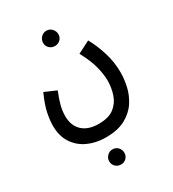

<svg xmlns="http://www.w3.org/2000/svg" viewBox="-219 -779 1048 1165"><g transform="rotate(-30 305.0 -196.0)"><path d="M293 -554Q270 -554 254.5 -569Q239 -584 239 -606Q239 -628 254.5 -644.5Q270 -661 293 -661Q315 -661 330.5 -644.5Q346 -628 346 -606Q346 -584 330.5 -569Q315 -554 293 -554ZM39 -141Q39 -178 49 -228Q59 -278 91 -348L172 -313Q152 -264 142.5 -227.5Q133 -191 133 -154Q133 -87 173.5 -49.5Q214 -12 287 -12Q357 -12 395 -41.5Q433 -71 448.5 -117.5Q464 -164 464 -215Q464 -254 450.5 -309.5Q437 -365 397 -439L483 -483Q512 -432 534.5 -361.5Q557 -291 557 -217Q557 -171 545.5 -119.5Q534 -68 504 -22.5Q474 23 420.5 52Q367 81 283 81Q215 81 159.5 55.5Q104 30 71.5 -19.5Q39 -69 39 -141ZM281 269Q258 269 242.5 254Q227 239 227 217Q227 195 242.5 179Q258 163 281 163Q303 163 318 179Q333 195 333 217Q333 239 318 254Q303 269 281 269Z"/></g></svg>

Font: Noto Sans Arabic UI Cn Md
Style: Regular
Weight: 500
Width: 3
Designer: Monotype Design Team, Nadine Chahine and Nizar Qandah
Foundry: Monotype Imaging Inc.
Version: Version 2.010; ttfautohint (v1.8.4.7-5d5b)